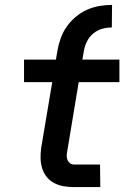

<svg xmlns="http://www.w3.org/2000/svg" viewBox="-20 -763 540 783"><path d="M214 -555Q218 -580 227 -605.5Q236 -631 251.5 -653.5Q267 -676 288.5 -694Q310 -712 334.5 -723Q359 -734 385 -738.5Q411 -743 437 -743L436 -651Q416 -651 396.5 -645.5Q377 -640 360.5 -626.5Q344 -613 334.5 -593.5Q325 -574 322 -555ZM389 0H282Q261 0 240 -3.5Q219 -7 201 -16.5Q183 -26 170.5 -41.5Q158 -57 152 -76.5Q146 -96 145.5 -117Q145 -138 148 -160L193 -428H78V-520H208L214 -555H322L316 -520H467V-428H301L254 -145Q252 -136 252 -127Q252 -118 255.5 -110Q259 -102 266 -97Q273 -92 282 -92H388Z"/></svg>

Font: Iosevka Aile Semibold
Style: Italic
Weight: 600
Italic angle: -9°
Designer: Belleve Invis
Foundry: Belleve Invis
Version: Version 31.1.0; ttfautohint (v1.8.4)